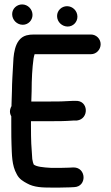

<svg xmlns="http://www.w3.org/2000/svg" viewBox="-20 -823 500 868"><path d="M238 -750.5C238 -723.3 261 -703 286 -703C311 -703 330 -723.6 330 -747.5C330 -773.7 308.8 -795 283 -795C259.2 -795 238 -776.1 238 -750.5ZM35 -759C35 -732.8 56.8 -711 83 -711C108 -711 127 -731.6 127 -755.5C127 -780.8 106.3 -803 80 -803C57 -803 35 -785 35 -759ZM391 -667H133C120.7 -667 109.8 -665.9 99.4 -663.1C41 -646.9 40.9 -563.5 39 -526.3C37.5 -496.7 34.1 -449.6 34 -412.4C33.4 -393.8 32.7 -372.7 32 -349.4V-343.2C29.3 -339.1 25 -328.3 25 -320C25 -312.6 26.2 -305.5 31 -297.3V-256C31 -215.2 31.3 -187.1 32 -170.9C34 -124.7 32.7 -75.8 55.9 -35.2C66.6 -13.2 86.6 -2.4 101.5 5.7C133.9 24.5 174.2 25 210 25H251C265.4 25 280.1 24.7 295.2 24L315.1 23C373.9 21.1 370.7 -66 313 -66C312.7 -66 312.2 -66 311.8 -66L290.8 -65C277.2 -64.3 263.9 -64 251 -64H212.7C173.1 -66.1 144.9 -69.4 132.5 -79.2C130 -84.9 127.9 -91.8 125.9 -104C121.7 -161.5 120 -181.5 120 -256V-275H193C243.5 -275 272.3 -275.1 311 -278H325C325.7 -278 327.1 -278.1 328.1 -278.2C383.9 -285.2 380.7 -370.4 321.3 -367H309C308.6 -367 307.8 -367 307.2 -366.9C270.7 -364.3 244.7 -364 193 -364H121.5C122 -380.1 122.5 -395.7 123 -410.6C123 -463.6 125.7 -515.8 131.7 -558.3C132.9 -565.4 134.3 -571.2 136.4 -578H391C416.6 -578 435 -599.7 435 -623C435 -647.6 414.9 -667 391 -667Z"/></svg>

Font: Just Breathe
Style: Bd
Weight: 400
Foundry: Cannot Into Space Fonts
Version: Version 0.72